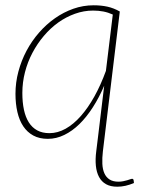

<svg xmlns="http://www.w3.org/2000/svg" viewBox="-20 -519 533 726"><path d="M406.5 -464Q389 -472 370.8 -475.5Q352.5 -479 332 -479Q297 -479 263.5 -467Q230 -455 200.2 -433.8Q170.5 -412.5 145.8 -383.2Q121 -354 102.8 -319.5Q84.5 -285 74.5 -246.2Q64.5 -207.5 64.5 -167.5Q64.5 -132 70.5 -104Q76.5 -76 89 -56.2Q101.5 -36.5 120.8 -26Q140 -15.5 167 -15.5Q198 -15.5 228 -32.2Q258 -49 285.2 -79.8Q312.5 -110.5 336.8 -154Q361 -197.5 380.5 -251ZM486.5 173Q454 187 423.5 187Q398 187 381 177.5Q364 168 354.5 150.2Q345 132.5 342.5 107.8Q340 83 344 52.5L351 -4.5L374 -195Q355 -150.5 331.2 -113.5Q307.5 -76.5 280.5 -50Q253.5 -23.5 223.2 -8.8Q193 6 161 6Q129 6 106 -6.5Q83 -19 68 -41.5Q53 -64 45.8 -95.2Q38.5 -126.5 38.5 -164.5Q38.5 -207 49.5 -248.2Q60.5 -289.5 80.2 -326.8Q100 -364 127.5 -395.5Q155 -427 187.8 -450Q220.5 -473 257.5 -486Q294.5 -499 334 -499Q362.5 -499 386.2 -493.8Q410 -488.5 433 -475.5L376 -4.5L369 53.5Q366 79 367 100.2Q368 121.5 374.8 136.5Q381.5 151.5 394.5 159.8Q407.5 168 428 168Q437.5 168 446 166.2Q454.5 164.5 461.2 162.5Q468 160.5 472.5 158.8Q477 157 479 157Q481 157 483 158.2Q485 159.5 485.5 164Z"/></svg>

Font: Lato ExtraLight
Style: Italic
Weight: 275
Italic angle: -7°
Designer: Lukasz Dziedzic with Adam Twardoch and Botio Nikoltchev
Foundry: tyPoland Lukasz Dziedzic
Version: Version 2.015; 2015-08-06; http://www.latofonts.com/